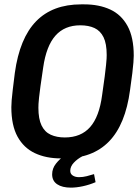

<svg xmlns="http://www.w3.org/2000/svg" viewBox="-20 -716 640 880"><path d="M259 10Q191 10 140 -14Q89 -38 60.5 -89.5Q32 -141 32 -225Q32 -239 33.5 -257Q35 -275 38.5 -305Q42 -335 48 -382Q70 -541 145.5 -618.5Q221 -696 352 -696H366Q434 -696 485 -672.5Q536 -649 564.5 -597Q593 -545 593 -461Q593 -448 591.5 -429.5Q590 -411 586.5 -381Q583 -351 576 -303Q555 -145 479.5 -67.5Q404 10 273 10ZM277 -86Q351 -86 393 -133.5Q435 -181 448 -280Q456 -333 460 -366Q464 -399 466 -417.5Q468 -436 468.5 -446.5Q469 -457 469 -464Q469 -516 454.5 -545.5Q440 -575 413 -587.5Q386 -600 348 -600Q276 -600 234 -552.5Q192 -505 178 -407Q170 -354 165.5 -321Q161 -288 159 -269Q157 -250 156.5 -240Q156 -230 156 -222Q156 -171 170.5 -141Q185 -111 212.5 -98.5Q240 -86 277 -86ZM305 144Q265 144 242 128.5Q219 113 219 83Q219 56 236.5 34Q254 12 273 0H358Q335 12 318.5 29.5Q302 47 302 67Q302 81 313.5 88.5Q325 96 342 96Q360 96 377.5 91.5Q395 87 411 82L418 119Q390 131 360 137.5Q330 144 305 144Z"/></svg>

Font: Chivo Mono Medium
Style: Italic
Weight: 500
Italic angle: -8.05°
Monospace: yes
Designer: Hector Gatti
Foundry: Omnibus-Type
Version: Version 1.008